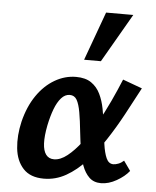

<svg xmlns="http://www.w3.org/2000/svg" viewBox="-52 -755 657 809"><g transform="rotate(5 276.5 -351.0)"><path d="M163 9Q106 9 76 -23.5Q46 -56 40.5 -109Q35 -162 49 -222Q65 -287 97 -333.5Q129 -380 172 -405Q215 -430 262 -430Q302 -430 326.5 -413Q351 -396 364.5 -368Q378 -340 384.5 -306Q391 -272 395 -237Q400 -195 405 -158.5Q410 -122 420 -99.5Q430 -77 450 -77Q459 -77 471 -81.5Q483 -86 494 -96L523 -55Q504 -31 470.5 -12Q437 7 405 7Q374 7 355 -11.5Q336 -30 325 -60Q314 -90 308.5 -126.5Q303 -163 299 -200Q294 -249 288 -283Q282 -317 272 -334.5Q262 -352 242 -352Q222 -352 206 -334Q190 -316 178.5 -285.5Q167 -255 159 -216Q150 -170 151.5 -139Q153 -108 165 -92Q177 -76 199 -76Q226 -76 255 -99Q284 -122 313 -160Q342 -198 369 -245.5Q396 -293 419 -342.5Q442 -392 460 -436L542 -406Q513 -351 481.5 -292.5Q450 -234 414.5 -180Q379 -126 340 -83.5Q301 -41 257 -16Q213 9 163 9ZM289 -505 364 -711H479L360 -505Z"/></g></svg>

Font: Ysabeau
Style: Bold Italic
Weight: 700
Italic angle: -12°
Designer: Christian Thalmann (Catharsis Fonts)
Version: Version 2.002